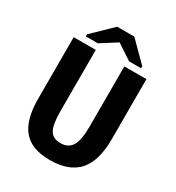

<svg xmlns="http://www.w3.org/2000/svg" viewBox="-198 -954 995 1084"><g transform="rotate(30 300.0 -412.0)"><path d="M292.5 9.8Q172.4 9.8 117.7 -55.7Q63 -121.1 63 -257.8V-658.7H207V-259.3Q207 -173.8 226.8 -138.4Q246.6 -103 296.4 -103Q347.2 -103 370.1 -140.6Q393.1 -178.2 393.1 -264.2V-658.7H537.1V-265.1Q537.1 -125.5 476.8 -57.9Q416.5 9.8 292.5 9.8ZM480 -710.4V-696.8H402.3L303.2 -762.2H301.3L198.2 -696.8H120.1V-710.4L246.1 -832.5H357.9Z"/></g></svg>

Font: Cousine
Style: Bold
Weight: 700
Monospace: yes
Designer: Steve Matteson
Foundry: Ascender Corporation
Version: Version 1.20